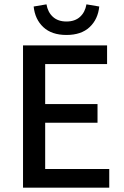

<svg xmlns="http://www.w3.org/2000/svg" viewBox="-20 -864 573 884"><path d="M86 0ZM86 -655H473V-569H188V-385H429V-299H188V-86H483V0H86ZM135 -834 194 -844Q200 -808 223.5 -786.5Q247 -765 286 -765Q325 -765 348.5 -786.5Q372 -808 378 -844L437 -834Q431 -775 392.5 -739Q354 -703 286 -703Q218 -703 179.5 -739Q141 -775 135 -834Z"/></svg>

Font: Assistant SemiBold
Style: Regular
Weight: 600
Designer: Hebrew By Ben Nathan, Latin by Paul Hunt
Version: Version 2.001; ttfautohint (v1.6)